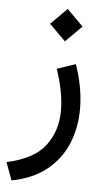

<svg xmlns="http://www.w3.org/2000/svg" viewBox="-60 -537 457 836"><g transform="rotate(5 168.0 -119.5)"><path d="M201.7 -502.4 272.5 -431.6 201.7 -360.8 130.9 -431.6ZM22.9 262.7 -5.9 185.1Q113.3 159.2 162.1 94.5Q210.9 29.8 210.9 -58.6Q210.9 -100.1 201.9 -145.8Q192.9 -191.4 176.8 -238.8L257.8 -266.1Q293 -166 293 -73.2Q293 8.3 264.4 77.9Q235.8 147.5 176 196Q116.2 244.6 22.9 262.7Z"/></g></svg>

Font: Vazirmatn FD
Style: Regular
Weight: 400
Designer: Saber Rastikerdar
Foundry: Saber Rastikerdar
Version: Version 33.001